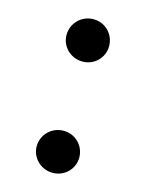

<svg xmlns="http://www.w3.org/2000/svg" viewBox="-91 -603 513 675"><g transform="rotate(15 165.5 -265.5)"><path d="M166 -391C209 -391 243 -425 243 -467C243 -511 209 -545 166 -545C123 -545 88 -511 88 -467C88 -425 123 -391 166 -391ZM166 14C209 14 243 -20 243 -62C243 -105 209 -139 166 -139C123 -139 88 -105 88 -62C88 -20 123 14 166 14Z"/></g></svg>

Font: Source Han Serif CN SemiBold
Style: Regular
Weight: 600
Designer: Ryoko NISHIZUKA 西塚涼子 (kana & ideographs); Frank Grießhammer (Latin, Greek & Cyrillic); Wenlong ZHANG 张文龙 (bopomofo); San
Foundry: Adobe Systems Incorporated
Version: Version 1.000;PS 1;hotconv 16.6.53;makeotf.lib2.5.65590